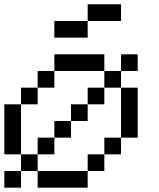

<svg xmlns="http://www.w3.org/2000/svg" viewBox="-20 -866 732 886"><path d="M384.6 -692.3H230.8V-769.2H384.6ZM538.5 -769.2H384.6V-846.2H538.5ZM0 0V-76.9H76.9V0ZM153.8 0V-76.9H384.6V0ZM76.9 -76.9V-153.8H153.8V-76.9ZM384.6 -76.9V-153.8H461.5V-76.9ZM153.8 -153.8V-230.8H230.8V-153.8ZM461.5 -153.8V-230.8H538.5V-153.8ZM230.8 -230.8V-307.7H307.7V-230.8ZM0 -153.8V-384.6H76.9V-153.8ZM307.7 -307.7V-384.6H384.6V-307.7ZM76.9 -384.6V-461.5H153.8V-384.6ZM384.6 -384.6V-461.5H461.5V-384.6ZM538.5 -230.8V-461.5H615.4V-230.8ZM153.8 -461.5V-538.5H230.8V-461.5ZM461.5 -461.5V-538.5H538.5V-461.5ZM230.8 -538.5V-615.4H461.5V-538.5ZM538.5 -538.5V-615.4H615.4V-538.5ZM230.8 -538.5V-461.5ZM230.8 -538.5V-615.4Z"/></svg>

Font: Mintsoda - Lime Green 13x16
Style: Regular
Weight: 400
Designer: Mintsoda-15
Version: Version 1.0